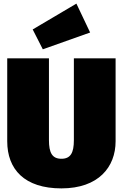

<svg xmlns="http://www.w3.org/2000/svg" viewBox="-20 -1021 680 1063"><path d="M403 -1001 161 -858 217 -748 479 -841ZM620 -698H389V-245C389 -175 371 -142 320 -142C269 -142 251 -175 251 -245V-698H20V-239C20 -84 115 22 320 22C525 22 620 -96 620 -239Z"/></svg>

Font: Fira Sans Ultra
Style: Regular
Weight: 950
Designer: Carrois Corporate & Edenspiekermann AG
Foundry: Carrois Corporate GbR & Edenspiekermann AG
Version: Version 4.203;PS 004.203;hotconv 1.0.88;makeotf.lib2.5.64775